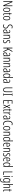

<svg xmlns="http://www.w3.org/2000/svg" viewBox="6998 -7890 1041 15076"><g transform="rotate(90 7518.0 -352.5)"><path d="M462 -93V-807H409V-327C409 -293 411 -243 412 -191H410L142 -807H76V-93H129V-586C129 -635 128 -675 125 -716H128L396 -93Z M917 -360C917 -536 863 -635 750 -635C635 -635 581 -538 581 -361C581 -184 638 -83 750 -83C863 -83 917 -183 917 -360ZM636 -361C636 -509 669 -587 750 -587C831 -587 863 -506 863 -360C863 -205 828 -131 750 -131C671 -131 636 -210 636 -361Z M1133 -131C1094 -131 1084 -160 1084 -219V-579H1178V-625H1084V-750H1046L1031 -625L980 -610V-579H1030V-216C1030 -128 1053 -83 1119 -83C1144 -83 1163 -88 1180 -96V-142C1167 -136 1150 -131 1133 -131Z M1575 -360C1575 -536 1521 -635 1408 -635C1293 -635 1239 -538 1239 -361C1239 -184 1296 -83 1408 -83C1521 -83 1575 -183 1575 -360ZM1294 -361C1294 -509 1327 -587 1408 -587C1489 -587 1521 -506 1521 -360C1521 -205 1486 -131 1408 -131C1329 -131 1294 -210 1294 -361Z M2220 -284C2220 -387 2171 -430 2079 -479C2003 -520 1960 -550 1960 -636C1960 -714 2004 -765 2082 -765C2114 -765 2154 -757 2193 -736L2212 -786C2180 -803 2132 -817 2081 -817C1977 -818 1903 -748 1904 -634C1904 -520 1963 -480 2044 -436C2129 -391 2164 -362 2164 -280C2164 -196 2121 -136 2037 -136C1993 -136 1939 -148 1899 -169V-111C1940 -92 1991 -83 2039 -83C2151 -83 2220 -160 2220 -284Z M2455 -635C2413 -635 2370 -623 2333 -600L2351 -558C2389 -580 2422 -589 2449 -589C2508 -589 2532 -552 2532 -451V-408L2471 -403C2359 -394 2296 -338 2296 -233C2296 -154 2332 -83 2416 -83C2482 -83 2515 -124 2535 -177H2537L2544 -93H2585V-453C2585 -578 2548 -635 2455 -635ZM2477 -362 2533 -367V-309C2533 -199 2500 -127 2430 -127C2380 -127 2351 -163 2351 -234C2351 -313 2391 -354 2477 -362Z M2895 -635C2829 -635 2789 -589 2770 -533H2767L2762 -625H2719V-93H2773V-388C2773 -524 2816 -587 2886 -587C2937 -587 2964 -545 2964 -450V-93H3017V-463C3017 -581 2974 -635 2895 -635Z M3376 -227C3376 -311 3328 -345 3262 -387C3199 -426 3171 -450 3171 -501C3171 -556 3207 -588 3262 -588C3295 -588 3327 -578 3352 -560L3374 -604C3342 -624 3304 -635 3262 -635C3171 -635 3119 -578 3119 -500C3119 -420 3167 -383 3234 -341C3294 -306 3322 -282 3322 -226C3322 -167 3291 -133 3233 -133C3190 -133 3147 -149 3118 -171V-114C3144 -98 3185 -83 3234 -83C3326 -83 3376 -137 3376 -227Z M4065 -93 3873 -493 4055 -807H3995L3835 -530C3807 -482 3788 -449 3780 -430V-807H3725V-93H3780V-369L3836 -446L4004 -93Z M4257 -635C4215 -635 4172 -623 4135 -600L4153 -558C4191 -580 4224 -589 4251 -589C4310 -589 4334 -552 4334 -451V-408L4273 -403C4161 -394 4098 -338 4098 -233C4098 -154 4134 -83 4218 -83C4284 -83 4317 -124 4337 -177H4339L4346 -93H4387V-453C4387 -578 4350 -635 4257 -635ZM4279 -362 4335 -367V-309C4335 -199 4302 -127 4232 -127C4182 -127 4153 -163 4153 -234C4153 -313 4193 -354 4279 -362Z M4697 -635C4631 -635 4591 -589 4572 -533H4569L4564 -625H4521V-93H4575V-388C4575 -524 4618 -587 4688 -587C4739 -587 4766 -545 4766 -450V-93H4819V-463C4819 -581 4776 -635 4697 -635Z M5129 -635C5063 -635 5023 -589 5004 -533H5001L4996 -625H4953V-93H5007V-388C5007 -524 5050 -587 5120 -587C5171 -587 5198 -545 5198 -450V-93H5251V-463C5251 -581 5208 -635 5129 -635Z M5512 -635C5470 -635 5427 -623 5390 -600L5408 -558C5446 -580 5479 -589 5506 -589C5565 -589 5589 -552 5589 -451V-408L5528 -403C5416 -394 5353 -338 5353 -233C5353 -154 5389 -83 5473 -83C5539 -83 5572 -124 5592 -177H5594L5601 -93H5642V-453C5642 -578 5605 -635 5512 -635ZM5534 -362 5590 -367V-309C5590 -199 5557 -127 5487 -127C5437 -127 5408 -163 5408 -234C5408 -313 5448 -354 5534 -362Z M5905 -83C5972 -83 6010 -128 6031 -180H6034L6042 -93H6084V-853H6031V-613C6031 -591 6032 -569 6033 -542H6030C6011 -592 5968 -635 5906 -635C5808 -635 5752 -537 5752 -355C5752 -178 5804 -83 5905 -83ZM5916 -130C5840 -130 5807 -210 5807 -355C5807 -506 5843 -587 5916 -587C5991 -587 6031 -515 6031 -388V-326C6031 -202 5990 -130 5916 -130Z M6346 -635C6304 -635 6261 -623 6224 -600L6242 -558C6280 -580 6313 -589 6340 -589C6399 -589 6423 -552 6423 -451V-408L6362 -403C6250 -394 6187 -338 6187 -233C6187 -154 6223 -83 6307 -83C6373 -83 6406 -124 6426 -177H6428L6435 -93H6476V-453C6476 -578 6439 -635 6346 -635ZM6368 -362 6424 -367V-309C6424 -199 6391 -127 6321 -127C6271 -127 6242 -163 6242 -234C6242 -313 6282 -354 6368 -362Z M7217 -314V-807H7161V-315C7161 -180 7113 -134 7035 -134C6954 -134 6907 -185 6907 -315V-807H6852V-313C6852 -155 6916 -83 7035 -83C7146 -83 7217 -145 7217 -314Z M7501 -93V-127L7439 -137V-763L7501 -774V-807H7322V-774L7385 -763V-137L7322 -127V-93Z M8122 -93V-144H7908V-442H8110V-492H7908V-757H8122V-807H7853V-93Z M8311 -368 8185 -93H8242L8342 -320L8440 -93H8498L8374 -365L8493 -625H8436L8343 -412L8252 -625H8194Z M8685 -131C8646 -131 8636 -160 8636 -219V-579H8730V-625H8636V-750H8598L8583 -625L8532 -610V-579H8582V-216C8582 -128 8605 -83 8671 -83C8696 -83 8715 -88 8732 -96V-142C8719 -136 8702 -131 8685 -131Z M8976 -634C8919 -634 8887 -578 8868 -520H8865L8857 -625H8815V-93H8869V-372C8868 -476 8908 -579 8973 -579C8987 -579 9001 -576 9011 -571L9021 -625C9006 -632 8990 -634 8976 -634Z M9213 -635C9171 -635 9128 -623 9091 -600L9109 -558C9147 -580 9180 -589 9207 -589C9266 -589 9290 -552 9290 -451V-408L9229 -403C9117 -394 9054 -338 9054 -233C9054 -154 9090 -83 9174 -83C9240 -83 9273 -124 9293 -177H9295L9302 -93H9343V-453C9343 -578 9306 -635 9213 -635ZM9235 -362 9291 -367V-309C9291 -199 9258 -127 9188 -127C9138 -127 9109 -163 9109 -234C9109 -313 9149 -354 9235 -362Z M9698 -767C9730 -767 9763 -758 9794 -739L9816 -786C9778 -807 9739 -818 9696 -818C9532 -818 9461 -648 9461 -451C9461 -222 9553 -83 9697 -83C9739 -83 9778 -93 9806 -110V-161C9780 -147 9745 -134 9702 -134C9589 -134 9518 -258 9518 -450C9518 -614 9568 -767 9698 -767Z M10220 -360C10220 -536 10166 -635 10053 -635C9938 -635 9884 -538 9884 -361C9884 -184 9941 -83 10053 -83C10166 -83 10220 -183 10220 -360ZM9939 -361C9939 -509 9972 -587 10053 -587C10134 -587 10166 -506 10166 -360C10166 -205 10131 -131 10053 -131C9974 -131 9939 -210 9939 -361Z M10508 -635C10442 -635 10402 -589 10383 -533H10380L10375 -625H10332V-93H10386V-388C10386 -524 10429 -587 10499 -587C10550 -587 10577 -545 10577 -450V-93H10630V-463C10630 -581 10587 -635 10508 -635Z M10893 -83C10960 -83 10998 -128 11019 -180H11022L11030 -93H11072V-853H11019V-613C11019 -591 11020 -569 11021 -542H11018C10999 -592 10956 -635 10894 -635C10796 -635 10740 -537 10740 -355C10740 -178 10792 -83 10893 -83ZM10904 -130C10828 -130 10795 -210 10795 -355C10795 -506 10831 -587 10904 -587C10979 -587 11019 -515 11019 -388V-326C11019 -202 10978 -130 10904 -130Z M11344 -635C11237 -635 11184 -531 11184 -358C11184 -195 11237 -83 11363 -83C11406 -83 11444 -95 11477 -116V-167C11440 -142 11404 -130 11367 -130C11280 -130 11238 -208 11237 -356H11495V-398C11495 -525 11452 -635 11344 -635ZM11344 -589C11416 -589 11446 -503 11445 -400H11238C11244 -528 11282 -589 11344 -589Z M11782 -635C11716 -635 11676 -589 11657 -533H11654L11649 -625H11606V-93H11660V-388C11660 -524 11703 -587 11773 -587C11824 -587 11851 -545 11851 -450V-93H11904V-463C11904 -581 11861 -635 11782 -635Z M12263 -227C12263 -311 12215 -345 12149 -387C12086 -426 12058 -450 12058 -501C12058 -556 12094 -588 12149 -588C12182 -588 12214 -578 12239 -560L12261 -604C12229 -624 12191 -635 12149 -635C12058 -635 12006 -578 12006 -500C12006 -420 12054 -383 12121 -341C12181 -306 12209 -282 12209 -226C12209 -167 12178 -133 12120 -133C12077 -133 12034 -149 12005 -171V-114C12031 -98 12072 -83 12121 -83C12213 -83 12263 -137 12263 -227Z M12501 -635C12394 -635 12341 -531 12341 -358C12341 -195 12394 -83 12520 -83C12563 -83 12601 -95 12634 -116V-167C12597 -142 12561 -130 12524 -130C12437 -130 12395 -208 12394 -356H12652V-398C12652 -525 12609 -635 12501 -635ZM12501 -589C12573 -589 12603 -503 12602 -400H12395C12401 -528 12439 -589 12501 -589Z M12892 -83C12959 -83 12997 -128 13018 -180H13021L13029 -93H13071V-853H13018V-613C13018 -591 13019 -569 13020 -542H13017C12998 -592 12955 -635 12893 -635C12795 -635 12739 -537 12739 -355C12739 -178 12791 -83 12892 -83ZM12903 -130C12827 -130 12794 -210 12794 -355C12794 -506 12830 -587 12903 -587C12978 -587 13018 -515 13018 -388V-326C13018 -202 12977 -130 12903 -130Z M13454 -93H13716V-144H13509V-807H13454Z M13833 -825C13808 -825 13796 -806 13796 -779C13796 -752 13809 -733 13833 -733C13856 -733 13869 -751 13869 -779C13869 -806 13858 -825 13833 -825ZM13859 -625H13805V-93H13859Z M14129 -635C14025 -635 13972 -536 13972 -357C13972 -174 14027 -83 14124 -83C14186 -83 14228 -124 14250 -186H14253C14250 -150 14250 -121 14250 -95V-63C14250 53 14203 99 14112 99C14070 99 14034 87 13993 65V117C14029 138 14067 148 14113 148C14245 148 14303 71 14303 -73V-625H14259L14253 -546H14249C14227 -599 14191 -635 14129 -635ZM14137 -587C14217 -587 14250 -512 14250 -393V-326C14250 -218 14215 -131 14135 -131C14063 -131 14027 -201 14027 -357C14027 -500 14058 -587 14137 -587Z M14492 -612V-853H14438V-93H14492V-382C14492 -523 14537 -586 14604 -586C14654 -586 14683 -548 14683 -447V-93H14736V-458C14736 -575 14696 -635 14613 -635C14549 -635 14510 -589 14492 -538H14488C14491 -561 14492 -582 14492 -612Z M14974 -131C14935 -131 14925 -160 14925 -219V-579H15019V-625H14925V-750H14887L14872 -625L14821 -610V-579H14871V-216C14871 -128 14894 -83 14960 -83C14985 -83 15004 -88 15021 -96V-142C15008 -136 14991 -131 14974 -131Z"/></g></svg>

Font: Noto Sans Kannada UI ExtraCondensed Light
Style: Regular
Weight: 300
Width: 2
Designer: Jelle Bosma - Monotype Design Team
Foundry: Monotype Imaging Inc.
Version: Version 2.005